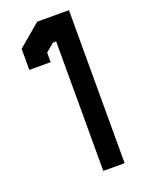

<svg xmlns="http://www.w3.org/2000/svg" viewBox="-136 -766 613 829"><g transform="rotate(-20 171.0 -351.5)"><path d="M191 0V-595H176L138 -563V-519H40V-616L143 -703H289V0Z"/></g></svg>

Font: Turret Road ExtraBold
Style: Regular
Weight: 800
Designer: Noponies
Foundry: Noponies
Version: Version 1.001; ttfautohint (v1.8)